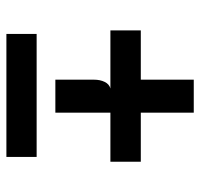

<svg xmlns="http://www.w3.org/2000/svg" viewBox="-33 -593 626 600"><g transform="rotate(90 280.0 -293.0)"><path d="M86 0V-94.5H470.5V0ZM229 -153V-273.5Q229 -293 236 -307.2Q243 -321.5 256.5 -325H75V-420H229V-585.5H332V-420H485.5V-325H332V-153Z"/></g></svg>

Font: Spline Sans Medium
Style: Regular
Weight: 500
Designer: Eben Sorkin, Mirko Velimirovic
Foundry: Sorkin Type
Version: Version 1.000; ttfautohint (v1.8.3)